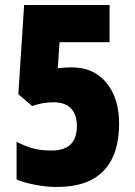

<svg xmlns="http://www.w3.org/2000/svg" viewBox="-20 -734 536 764"><path d="M265 -466Q353 -466 403.5 -404.5Q454 -343 454 -242Q454 -119 392.5 -54.5Q331 10 206 10Q165 10 120.5 1.5Q76 -7 46 -20V-170Q76 -154 108 -144.5Q140 -135 186 -135Q286 -135 286 -233Q286 -277 263 -302Q240 -327 193 -327Q150 -327 108 -312L53 -359L76 -714H416V-566H217L210 -462Q237 -466 265 -466Z"/></svg>

Font: Noto Sans Sinhala ExtraCondensed Black
Style: Regular
Weight: 900
Width: 2
Designer: Jelle Bosma - Monotype Design Team
Foundry: Monotype Imaging Inc.
Version: Version 2.006; ttfautohint (v1.8.4.7-5d5b)